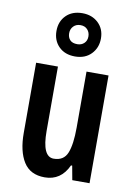

<svg xmlns="http://www.w3.org/2000/svg" viewBox="-92 -935 672 953"><g transform="rotate(10 244.0 -458.5)"><path d="M426 -594V-51H339L326 -122H320Q283 -41 201 -41Q128 -41 94.5 -94.5Q61 -148 61 -240V-594H171V-269Q171 -140 229 -140Q280 -140 297.5 -183.5Q315 -227 315 -312V-594ZM245 -658Q194 -658 163.5 -688.5Q133 -719 133 -767Q133 -815 163.5 -845.5Q194 -876 245 -876Q294 -876 325.5 -846Q357 -816 357 -768Q357 -721 326.5 -689.5Q296 -658 245 -658ZM246 -720Q267 -720 280.5 -733Q294 -746 294 -767Q294 -788 281 -802Q268 -816 246 -816Q224 -816 210.5 -802Q197 -788 197 -767Q197 -746 209 -733Q221 -720 246 -720Z"/></g></svg>

Font: Noto Sans Tamil UI ExtraCondensed SemiBold
Style: Regular
Weight: 600
Width: 2
Designer: Jelle Bosma - Monotype Design Team
Foundry: Monotype Imaging Inc.
Version: Version 2.004; ttfautohint (v1.8.4.7-5d5b)